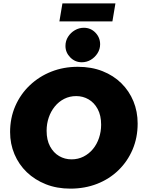

<svg xmlns="http://www.w3.org/2000/svg" viewBox="-20 -1109 850 1141"><path d="M398 12Q318 12 252.5 -14Q187 -40 139.5 -85.5Q92 -131 66 -192.5Q40 -254 40 -324Q40 -408 71 -479Q102 -550 157.5 -602.5Q213 -655 285.5 -683.5Q358 -712 442 -712Q524 -712 589.5 -686Q655 -660 701.5 -614Q748 -568 773 -507Q798 -446 798 -375Q798 -291 768 -220.5Q738 -150 684 -97.5Q630 -45 557 -16.5Q484 12 398 12ZM405 -162Q444 -162 476.5 -178.5Q509 -195 532.5 -223.5Q556 -252 568.5 -289.5Q581 -327 581 -368Q581 -423 560.5 -461Q540 -499 506.5 -518.5Q473 -538 433 -538Q394 -538 361.5 -521.5Q329 -505 305.5 -476Q282 -447 269.5 -410Q257 -373 257 -332Q257 -277 277.5 -239Q298 -201 331.5 -181.5Q365 -162 405 -162ZM466 -739Q426 -739 397.5 -768Q369 -797 369 -836Q369 -866 384.5 -890.5Q400 -915 425 -929.5Q450 -944 478 -944Q519 -944 547 -915Q575 -886 575 -846Q575 -817 559.5 -792.5Q544 -768 519.5 -753.5Q495 -739 466 -739ZM333 -982 351 -1089H666L648 -982Z"/></svg>

Font: MuseoModerno Black
Style: Italic
Weight: 900
Italic angle: -9°
Designer: Pablo Cosgaya, Héctor Gatti, Marcela Romero, and the Authors of The MuseoModerno Project.
Foundry: Omnibus-Type Team
Version: Version 1.003